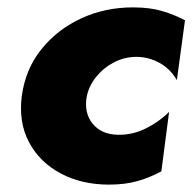

<svg xmlns="http://www.w3.org/2000/svg" viewBox="-20 -490 521 520"><path d="M215 -229Q207 -185 230.5 -155.5Q254 -126 299 -125Q338 -124 374.5 -142Q411 -160 438 -187L417 -26Q388 -10 354 0Q320 10 275 10Q201 10 144 -20.5Q87 -51 58.5 -105Q30 -159 39 -230Q49 -303 92 -356.5Q135 -410 199.5 -440Q264 -470 340 -470Q386 -470 419.5 -460Q453 -450 481 -435L459 -273Q441 -304 411.5 -320Q382 -336 349 -336Q318 -336 289.5 -321.5Q261 -307 241 -282.5Q221 -258 215 -229Z"/></svg>

Font: Jost* Heavy
Style: Italic
Weight: 800
Italic angle: -10°
Version: Version 3.7